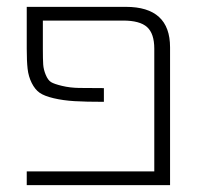

<svg xmlns="http://www.w3.org/2000/svg" viewBox="-20 -540 589 560"><path d="M347 -520Q476 -520 476 -402V0H58V-40H430V-398Q430 -442 409 -461Q388 -480 339 -480H105V-398Q105 -367 106 -352Q107 -337 113.5 -321.5Q120 -306 129 -300.5Q138 -295 161 -289.5Q184 -284 210 -283.5Q236 -283 283 -283V-243Q230 -243 197 -245Q164 -247 136.5 -253.5Q109 -260 95.5 -269.5Q82 -279 72.5 -298Q63 -317 60.5 -339.5Q58 -362 58 -398V-520Z"/></svg>

Font: Mplus 1p Light
Style: Regular
Weight: 300
Version: Version 1.061